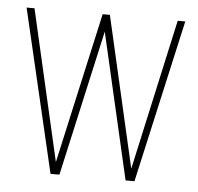

<svg xmlns="http://www.w3.org/2000/svg" viewBox="-42 -538 600 581"><g transform="rotate(5 257.5 -247.5)"><path d="M132 0 16 -495H40L145 -37L247 -495H269L374 -37L475 -495H498L387 0H360L258 -443L159 0Z"/></g></svg>

Font: Alumni Sans SC Thin
Style: Regular
Weight: 100
Designer: Robert E. Leuschke
Foundry: Robert E. Leuschke
Version: Version 1.018